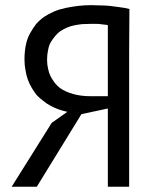

<svg xmlns="http://www.w3.org/2000/svg" viewBox="-20 -711 596 731"><path d="M472.7 -676.8Q454.1 -681.6 435.5 -683.6Q417 -686.5 398.4 -688.5Q379.9 -690.4 361.3 -690.4Q343.8 -691.4 327.1 -691.4Q301.8 -691.4 277.3 -688.5Q252.9 -685.5 229.5 -680.7Q206.1 -675.8 185.5 -667Q165 -658.2 147.5 -646.5Q130.9 -634.8 117.2 -619.1Q104.5 -602.5 93.8 -583Q83 -563.5 78.1 -538.1Q73.2 -513.7 73.2 -484.4Q73.2 -461.9 77.1 -443.4Q80.1 -423.8 85.9 -408.2Q91.8 -391.6 100.6 -377Q109.4 -362.3 119.1 -349.6Q130.9 -336.9 144.5 -327.1Q157.2 -316.4 171.9 -308.6Q186.5 -300.8 202.1 -294.9Q218.8 -289.1 236.3 -285.2Q216.8 -271.5 176.8 -243.2Q138.7 -182.6 24.4 0Q48.8 0 120.1 0Q163.1 -69.3 290 -276.4Q315.4 -282.2 390.6 -297.9Q390.6 -223.6 390.6 0Q411.1 0 471.7 0Q471.7 -39.1 471.7 -112.3Q471.7 -184.6 471.7 -291Q471.7 -422.9 471.7 -519.5Q472.7 -616.2 472.7 -676.8ZM362.3 -619.1Q369.1 -618.2 377 -617.2Q383.8 -617.2 390.6 -615.2Q390.6 -525.4 390.6 -344.7Q374 -344.7 324.2 -344.7Q307.6 -344.7 291 -346.7Q275.4 -348.6 260.7 -352.5Q246.1 -356.4 232.4 -362.3Q219.7 -368.2 208 -376Q197.3 -384.8 188.5 -395.5Q179.7 -407.2 172.9 -419.9Q166 -433.6 163.1 -449.2Q159.2 -464.8 159.2 -483.4Q159.2 -503.9 163.1 -520.5Q166 -537.1 172.9 -549.8Q180.7 -562.5 189.5 -573.2Q198.2 -584 209 -591.8Q220.7 -599.6 234.4 -605.5Q247.1 -611.3 261.7 -614.3Q276.4 -617.2 292 -619.1Q306.6 -620.1 323.2 -620.1Q335.9 -620.1 345.7 -620.1Q355.5 -620.1 362.3 -619.1Z"/></svg>

Font: Aptus Gothic JP
Style: Medium
Weight: 400
Designer: Fuminori Ogawa / Motoya
Version: Version 1